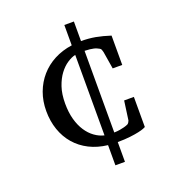

<svg xmlns="http://www.w3.org/2000/svg" viewBox="-129 -705 821 904"><g transform="rotate(-20 281.5 -252.5)"><path d="M294.9 -454.1Q275.4 -449.7 253.9 -435.5Q232.4 -421.4 214.1 -397Q195.8 -372.6 183.8 -337.4Q171.9 -302.2 171.9 -254.9Q171.9 -210.4 181.6 -175.3Q191.4 -140.1 208.3 -114.5Q225.1 -88.9 247.6 -72.8Q270 -56.6 294.9 -50.8ZM486.8 -22.9Q485.8 -22 476.3 -18.1Q466.8 -14.2 449 -10.3Q431.2 -6.3 404.5 -3.2Q377.9 0 342.8 0V99.1H294.9V-2Q244.1 -7.8 203.6 -28.3Q163.1 -48.8 134.8 -81.5Q106.4 -114.3 91.3 -157.7Q76.2 -201.2 76.2 -252Q76.2 -301.8 92 -344.5Q107.9 -387.2 136.5 -419.9Q165 -452.6 205.3 -473.9Q245.6 -495.1 294.9 -502V-604H342.8V-505.9Q361.8 -505.9 379.4 -504.4Q397 -502.9 414.3 -499.8Q431.6 -496.6 449.5 -491.9Q467.3 -487.3 486.8 -481V-334H439L424.8 -420.9Q423.3 -427.2 421.1 -433.3Q418.9 -439.5 413.1 -441.9Q407.7 -444.8 401.9 -447.5Q396 -450.2 387.9 -452.1Q379.9 -454.1 368.9 -455.3Q357.9 -456.5 342.8 -457V-47.9Q358.4 -48.3 371.3 -50.5Q384.3 -52.7 393.6 -55.2Q404.3 -58.1 413.1 -62Q417.5 -64.5 420.4 -69.3Q423.3 -74.2 424.8 -78.1L438 -173.8H486.8Z"/></g></svg>

Font: Charis SIL
Style: Regular
Weight: 400
Foundry: SIL International
Version: Version 4.112